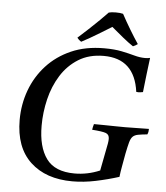

<svg xmlns="http://www.w3.org/2000/svg" viewBox="-60 -961 891 1030"><g transform="rotate(5 385.0 -446.5)"><path d="M368 15Q225 15 141.5 -63Q58 -141 58 -289Q58 -373 86 -449Q114 -525 168 -584Q222 -643 299.5 -677Q377 -711 477 -711Q532 -711 571 -703Q610 -695 640.5 -686.5Q671 -678 699 -678Q714 -678 726 -681Q720 -638 715 -592Q710 -546 704 -495Q689 -492 679 -492Q675 -492 673 -492.5Q671 -493 668 -493Q644 -670 478 -670Q399 -670 342 -634.5Q285 -599 248.5 -540.5Q212 -482 195 -411Q178 -340 178 -268Q178 -154 224 -91Q270 -28 376 -28Q446 -28 512 -56L535 -175Q538 -189 540.5 -203.5Q543 -218 543 -229Q543 -252 524.5 -259Q506 -266 450 -270Q452 -285 457 -301Q479 -301 511.5 -300.5Q544 -300 576 -299.5Q608 -299 626 -299Q654 -299 691 -300Q728 -301 753 -301Q753 -294 752 -286.5Q751 -279 747 -271Q716 -268 697.5 -264.5Q679 -261 669 -251Q659 -241 653 -219Q647 -197 639 -157Q632 -117 626.5 -87.5Q621 -58 618 -31Q558 -12 493.5 1.5Q429 15 368 15ZM510 -829Q484 -813 453 -794Q422 -775 394 -759Q366 -743 350 -735Q337 -743 328 -755Q355 -779 384.5 -806.5Q414 -834 440.5 -860Q467 -886 484 -904Q498 -908 522 -908Q546 -908 561 -904Q582 -865 607.5 -822.5Q633 -780 654 -749Q642 -740 629 -735Q606 -750 572 -777.5Q538 -805 510 -829Z"/></g></svg>

Font: Castoro
Style: Italic
Weight: 400
Italic angle: -11°
Designer: John Hudson with Paul Hanslow, assisted by Kaja Sojewska.
Foundry: Tiro Typeworks Ltd.
Version: Version 2.04